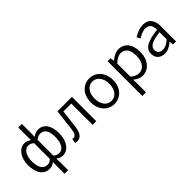

<svg xmlns="http://www.w3.org/2000/svg" viewBox="70 -1790 3015 3015"><g transform="rotate(-45 1578.0 -282.0)"><path d="M365 232H445V53L443 -27C479 -1 517 13 552 13C662 13 756 -94 756 -279C756 -445 688 -554 561 -554C521 -554 478 -536 443 -511L445 -593V-796H365V-593L367 -514C334 -536 300 -554 258 -554C148 -554 54 -444 54 -270C54 -89 134 13 258 13C301 13 337 -5 367 -28L365 53ZM275 -56C187 -56 139 -137 139 -270C139 -396 195 -485 271 -485C303 -485 336 -475 367 -446V-97C336 -66 308 -56 275 -56ZM539 -56C514 -56 478 -64 443 -94V-445C478 -475 511 -485 542 -485C635 -485 673 -400 673 -278C673 -141 618 -56 539 -56Z M870 13C946 13 992 -46 1007 -166C1020 -269 1032 -371 1044 -473H1220V0H1301V-540H980C965 -422 952 -304 938 -186C928 -103 902 -66 863 -66C853 -66 846 -68 839 -70L823 5C838 10 851 13 870 13Z M1697 13C1829 13 1946 -91 1946 -270C1946 -450 1829 -554 1697 -554C1565 -554 1449 -450 1449 -270C1449 -91 1565 13 1697 13ZM1697 -55C1600 -55 1533 -141 1533 -270C1533 -398 1600 -485 1697 -485C1794 -485 1862 -398 1862 -270C1862 -141 1794 -55 1697 -55Z M2093 232H2174V45L2172 -50C2223 -10 2274 13 2324 13C2449 13 2560 -94 2560 -279C2560 -445 2485 -554 2344 -554C2281 -554 2220 -517 2170 -477H2167L2159 -540H2093ZM2312 -56C2275 -56 2225 -71 2174 -115V-407C2229 -458 2278 -485 2325 -485C2433 -485 2475 -400 2475 -278C2475 -141 2406 -56 2312 -56Z M2814 13C2882 13 2944 -22 2996 -66H2999L3006 0H3073V-335C3073 -465 3021 -554 2890 -554C2803 -554 2727 -514 2680 -483L2713 -426C2754 -455 2812 -486 2877 -486C2970 -486 2993 -414 2992 -341C2760 -315 2657 -257 2657 -139C2657 -41 2725 13 2814 13ZM2836 -53C2781 -53 2736 -79 2736 -144C2736 -218 2801 -264 2992 -286V-128C2937 -79 2891 -53 2836 -53Z"/></g></svg>

Font: Source Han Sans JP Normal
Style: Regular
Weight: 350
Designer: Ryoko NISHIZUKA 西塚涼子 (kana, bopomofo & ideographs); Paul D. Hunt (Latin, Greek & Cyrillic); Sandoll Communications 산돌커뮤니
Foundry: Adobe
Version: Version 2.002;hotconv 1.0.116;makeotfexe 2.5.65601